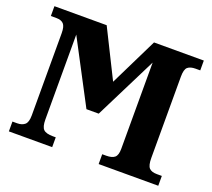

<svg xmlns="http://www.w3.org/2000/svg" viewBox="-121 -871 1137 1029"><g transform="rotate(20 448.0 -357.0)"><path d="M23 0V-56H50Q77 -56 93 -69.5Q109 -83 109 -122V-591Q109 -630 95.5 -644Q82 -658 55 -658H23V-714H321L457 -441L591 -714H875V-658H848Q819 -658 804 -645.5Q789 -633 789 -591V-127Q789 -85 802.5 -70.5Q816 -56 847 -56H875V0H535V-56H558Q591 -56 606 -69Q621 -82 621 -118V-610L443 -254H373L185 -611V-127Q185 -85 200 -70.5Q215 -56 254 -56H270V0Z"/></g></svg>

Font: Noto Serif SemiCondensed ExtraBold
Style: Regular
Weight: 800
Width: 4
Designer: Monotype Design Team
Foundry: Monotype Imaging Inc.
Version: Version 2.015